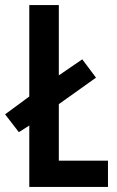

<svg xmlns="http://www.w3.org/2000/svg" viewBox="-34 -734 461 754"><path d="M81 0V-241L40 -215L-14 -285L81 -355V-714H197V-438L289 -501L343 -429L197 -325V-103H390V0Z"/></svg>

Font: Noto Sans Ethiopic ExtraCondensed SemiBold
Style: Regular
Weight: 600
Width: 2
Designer: Monotype Design Team
Foundry: Monotype Imaging Inc.
Version: Version 2.102; ttfautohint (v1.8.4.7-5d5b)